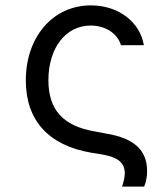

<svg xmlns="http://www.w3.org/2000/svg" viewBox="-20 -570 620 714"><path d="M76 -271C76 -123 160 -29 320 -2L363 5C419 15 444 36 444 74C444 89 440 105 434 124H516C524 106 527 85 527 66C527 -12 478 -56 376 -73L334 -81C215 -101 160 -161 160 -272C160 -392 225 -475 317 -475C371 -475 416 -447 430 -402H515C500 -490 419 -550 318 -550C177 -550 76 -433 76 -271Z"/></svg>

Font: CommitMono-dimboump
Style: Regular
Weight: 400
Monospace: yes
Designer: Eigil Nikolajsen
Foundry: Eigil Nikolajsen
Version: Version 1.143